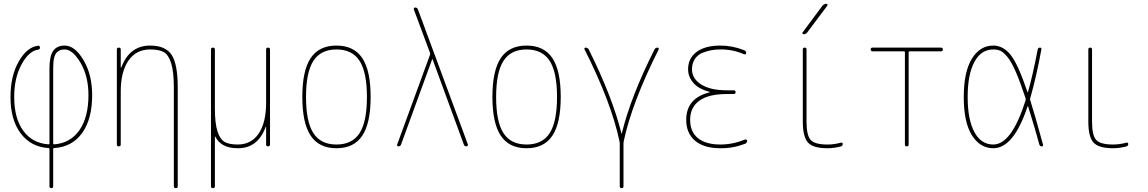

<svg xmlns="http://www.w3.org/2000/svg" viewBox="-20 -770 6040 1010"><path d="M259.8 -410.2V-14.6Q259.8 -10.7 264.6 -10.7Q349.6 -16.6 397.5 -85Q445.3 -153.3 445.3 -269.5Q445.3 -369.1 403.8 -439.5Q362.3 -509.8 320.3 -509.8Q307.6 -509.8 298.3 -506.8Q289.1 -503.9 279.3 -494.6Q269.5 -485.4 264.6 -464.4Q259.8 -443.4 259.8 -410.2ZM234.4 8.8Q142.6 2.9 88.9 -68.4Q35.2 -139.6 35.2 -259.8Q35.2 -370.1 78.1 -445.8Q121.1 -521.5 178.7 -529.3Q189.5 -531.2 190.4 -519.5Q190.4 -510.7 180.7 -508.8Q131.8 -502 93.3 -431.2Q54.7 -360.4 54.7 -259.8Q54.7 -147.5 102.5 -82Q150.4 -16.6 235.4 -10.7Q240.2 -10.7 240.2 -14.6V-410.2Q240.2 -474.6 259.8 -502.4Q279.3 -530.3 320.3 -530.3Q374 -530.3 419.4 -453.6Q464.8 -377 464.8 -269.5Q464.8 -143.6 412.1 -70.3Q359.4 2.9 265.6 8.8Q259.8 8.8 259.8 14.6V210Q259.8 219.7 250 219.7Q240.2 219.7 240.2 210V14.6Q240.2 8.8 234.4 8.8Z M594.7 -9.8V-509.8Q594.7 -519.5 605 -519.5Q615.2 -519.5 615.2 -509.8V-415Q615.2 -414.1 616.2 -414.1Q618.2 -414.1 618.2 -416Q662.1 -530.3 769.5 -530.3Q850.6 -530.3 882.8 -481.4Q915 -432.6 915 -309.6V210Q915 219.7 904.8 219.7Q894.5 219.7 894.5 210V-309.6Q894.5 -392.6 880.4 -437.5Q866.2 -482.4 841.3 -496.1Q816.4 -509.8 769.5 -509.8Q696.3 -509.8 655.8 -451.2Q615.2 -392.6 615.2 -290V-9.8Q615.2 0 605 0Q594.7 0 594.7 -9.8Z M1089.8 210V-509.8Q1089.8 -519.5 1100.1 -519.5Q1110.4 -519.5 1110.4 -509.8V-200.2Q1110.4 -121.1 1124 -79.1Q1137.7 -37.1 1161.6 -23.4Q1185.5 -9.8 1230.5 -9.8Q1301.8 -9.8 1340.8 -67.4Q1379.9 -125 1379.9 -230.5V-509.8Q1379.9 -519.5 1390.1 -519.5Q1400.4 -519.5 1400.4 -509.8V-9.8Q1400.4 0 1390.1 0Q1379.9 0 1379.9 -9.8V-101.6Q1379.9 -102.5 1378.9 -102.5Q1377 -102.5 1377 -100.6Q1335 10.7 1230.5 9.8Q1142.6 9.8 1112.3 -51.8Q1111.3 -51.8 1110.4 -50.8V210Q1110.4 219.7 1100.1 219.7Q1089.8 219.7 1089.8 210Z M1871.6 -449.7Q1833 -509.8 1750 -509.8Q1667 -509.8 1628.4 -449.7Q1589.8 -389.6 1589.8 -259.8Q1589.8 -129.9 1628.4 -69.8Q1667 -9.8 1750 -9.8Q1833 -9.8 1871.6 -69.8Q1910.2 -129.9 1910.2 -259.8Q1910.2 -389.6 1871.6 -449.7ZM1885.7 -56.2Q1841.8 9.8 1750 9.8Q1658.2 9.8 1614.3 -56.2Q1570.3 -122.1 1570.3 -260.3Q1570.3 -398.4 1614.3 -464.4Q1658.2 -530.3 1750 -530.3Q1841.8 -530.3 1885.7 -464.4Q1929.7 -398.4 1929.7 -260.3Q1929.7 -122.1 1885.7 -56.2Z M2076.2 0Q2072.3 0 2069.8 -2.9Q2067.4 -5.9 2069.3 -9.8L2242.2 -482.4Q2243.2 -486.3 2242.2 -491.2L2157.2 -719.7Q2155.3 -723.6 2157.7 -727.1Q2160.2 -730.5 2164.1 -730.5Q2174.8 -730.5 2178.7 -719.7L2441.4 -9.8Q2442.4 -5.9 2439.5 -2.9Q2436.5 0 2433.6 0Q2422.9 0 2419.9 -9.8L2255.9 -457Q2255.9 -458 2253.9 -458Q2252.9 -458 2252.9 -457L2089.8 -9.8Q2085.9 0 2076.2 0Z M2871.6 -449.7Q2833 -509.8 2750 -509.8Q2667 -509.8 2628.4 -449.7Q2589.8 -389.6 2589.8 -259.8Q2589.8 -129.9 2628.4 -69.8Q2667 -9.8 2750 -9.8Q2833 -9.8 2871.6 -69.8Q2910.2 -129.9 2910.2 -259.8Q2910.2 -389.6 2871.6 -449.7ZM2885.7 -56.2Q2841.8 9.8 2750 9.8Q2658.2 9.8 2614.3 -56.2Q2570.3 -122.1 2570.3 -260.3Q2570.3 -398.4 2614.3 -464.4Q2658.2 -530.3 2750 -530.3Q2841.8 -530.3 2885.7 -464.4Q2929.7 -398.4 2929.7 -260.3Q2929.7 -122.1 2885.7 -56.2Z M3239.3 -24.4Q3196.3 -230.5 3054.7 -510.7Q3052.7 -513.7 3054.7 -516.6Q3056.6 -519.5 3060.5 -519.5Q3071.3 -519.5 3077.1 -509.8Q3201.2 -260.7 3249 -68.4Q3249 -66.4 3250 -66.4Q3251 -66.4 3251 -68.4Q3297.9 -261.7 3422.9 -509.8Q3427.7 -519.5 3439.5 -519.5Q3442.4 -519.5 3444.3 -516.6Q3446.3 -513.7 3445.3 -510.7Q3303.7 -229.5 3260.7 -25.4Q3259.8 -22.5 3259.8 -14.6V210Q3259.8 219.7 3250 219.7Q3240.2 219.7 3240.2 210V-14.6Q3240.2 -21.5 3239.3 -24.4Z M3712.9 -284.2Q3713.9 -284.2 3713.9 -285.2Q3713.9 -287.1 3711.9 -287.1Q3655.3 -301.8 3627.4 -334Q3599.6 -366.2 3599.6 -405.3Q3599.6 -462.9 3644 -496.6Q3688.5 -530.3 3769.5 -530.3Q3833 -530.3 3894.5 -505.9Q3904.3 -502.9 3905.3 -491.2Q3905.3 -487.3 3902.3 -485.4Q3899.4 -483.4 3894.5 -484.4Q3835 -510.7 3769.5 -509.8Q3744.1 -509.8 3722.2 -505.9Q3700.2 -502 3675.3 -492.2Q3650.4 -482.4 3635.3 -459.5Q3620.1 -436.5 3620.1 -405.3Q3620.1 -356.4 3668.5 -325.7Q3716.8 -294.9 3804.7 -294.9H3839.8Q3849.6 -294.9 3849.6 -285.2Q3849.6 -275.4 3839.8 -275.4H3804.7Q3707 -275.4 3658.7 -240.2Q3610.4 -205.1 3610.4 -139.6Q3610.4 -76.2 3651.9 -43Q3693.4 -9.8 3769.5 -9.8Q3835 -9.8 3899.4 -36.1Q3903.3 -37.1 3906.7 -35.2Q3910.2 -33.2 3910.2 -29.3Q3910.2 -18.6 3899.4 -13.7Q3835.9 10.7 3769.5 9.8Q3682.6 9.8 3636.2 -29.8Q3589.8 -69.3 3589.8 -139.6Q3589.8 -253.9 3712.9 -284.2Z M4222.7 -129.9Q4222.7 -57.6 4244.6 -33.7Q4266.6 -9.8 4333 -9.8Q4368.2 -9.8 4403.3 -19.5Q4407.2 -20.5 4410.2 -18.6Q4413.1 -16.6 4413.1 -12.7Q4413.1 -2.9 4404.3 0Q4368.2 9.8 4333 9.8Q4257.8 9.8 4230.5 -20Q4203.1 -49.8 4203.1 -129.9V-509.8Q4203.1 -519.5 4212.9 -519.5Q4222.7 -519.5 4222.7 -509.8ZM4207 -589.8Q4203.1 -589.8 4201.7 -593.3Q4200.2 -596.7 4202.1 -599.6L4306.6 -740.2Q4315.4 -750 4327.1 -750Q4331.1 -750 4332.5 -746.6Q4334 -743.2 4332 -740.2L4226.6 -599.6Q4218.8 -589.8 4207 -589.8Z M4570.3 -500Q4560.5 -500 4560.1 -509.8Q4559.6 -519.5 4570.3 -519.5H4929.7Q4939.5 -519.5 4939.9 -509.8Q4940.4 -500 4929.7 -500H4764.6Q4759.8 -500 4759.8 -495.1V-9.8Q4759.8 0 4750 0Q4740.2 0 4740.2 -9.8V-495.1Q4740.2 -500 4735.4 -500Z M5205.1 -509.8Q5140.6 -509.8 5105.5 -443.8Q5070.3 -377.9 5070.3 -259.8Q5070.3 -141.6 5105.5 -75.7Q5140.6 -9.8 5205.1 -9.8Q5301.8 -9.8 5375 -242.2Q5376 -248 5375 -252.9Q5346.7 -338.9 5323.2 -392.6Q5299.8 -446.3 5279.3 -470.7Q5258.8 -495.1 5243.2 -502.4Q5227.5 -509.8 5205.1 -509.8ZM5205.1 9.8Q5135.7 9.8 5092.8 -58.1Q5049.8 -126 5049.8 -259.8Q5049.8 -391.6 5092.3 -460.9Q5134.8 -530.3 5205.1 -530.3Q5256.8 -530.3 5295.9 -481.9Q5335 -433.6 5384.8 -286.1Q5384.8 -285.2 5386.2 -285.2Q5387.7 -285.2 5387.7 -286.1Q5412.1 -371.1 5438.5 -508.8Q5440.4 -519.5 5450.2 -519.5Q5460 -519.5 5458 -509.8Q5431.6 -365.2 5399.4 -252.9Q5397.5 -248 5399.4 -243.2Q5424.8 -163.1 5466.8 -8.8Q5468.8 0 5460 0Q5450.2 0 5447.3 -9.8Q5428.7 -80.1 5388.7 -209Q5387.7 -210.9 5385.7 -210.9Q5312.5 9.8 5205.1 9.8Z M5835 9.8Q5759.8 9.8 5732.4 -20Q5705.1 -49.8 5705.1 -129.9V-509.8Q5705.1 -519.5 5714.8 -519.5Q5724.6 -519.5 5724.6 -509.8V-129.9Q5724.6 -57.6 5746.6 -33.7Q5768.6 -9.8 5835 -9.8Q5870.1 -9.8 5905.3 -19.5Q5909.2 -20.5 5912.1 -18.6Q5915 -16.6 5915 -12.7Q5915 -2.9 5906.2 0Q5869.1 9.8 5835 9.8Z"/></svg>

Font: Rounded-X Mgen+ 1m thin
Style: Regular
Weight: 100
Designer: [Source Han Sans]
Ryoko NISHIZUKA  (kana & ideographs); Paul D. Hunt (Latin, Greek & Cyrillic); Wenlong ZHANG  (bopomofo
Version: Version 1.059.20150602